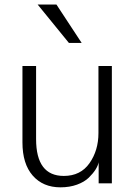

<svg xmlns="http://www.w3.org/2000/svg" viewBox="-20 -801 592 839"><path d="M78.1 -178.7V-512.7H137.7V-193.4Q137.7 -32.2 258.8 -32.2Q332 -32.2 371.1 -87.9Q410.2 -143.6 410.2 -219.7V-512.7H468.8V0H411.1V-91.8Q408.2 -77.1 397.5 -60.1Q386.7 -43 367.7 -24.4Q348.6 -5.9 316.4 5.9Q284.2 17.6 244.1 17.6Q168 17.6 123 -33.7Q78.1 -85 78.1 -178.7ZM144.5 -781.2H226.6L336.9 -613.3H281.2Z"/></svg>

Font: Gothic A1 Light
Style: Regular
Weight: 300
Version: Version 2.50